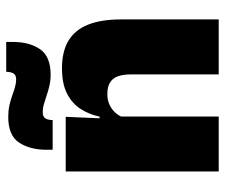

<svg xmlns="http://www.w3.org/2000/svg" viewBox="-73 -651 724 618"><g transform="rotate(-90 289.0 -342.0)"><path d="M358.5 0V-283Q358.5 -306.5 352.8 -323.5Q347 -340.5 333 -349.5Q319 -358.5 295 -358.5Q276.5 -358.5 262 -352Q247.5 -345.5 237.2 -334.8Q227 -324 221 -310.5L194 -383.5H222.5Q230 -418 247.8 -445.2Q265.5 -472.5 297.2 -488.5Q329 -504.5 378.5 -504.5Q432.5 -504.5 467.2 -483.5Q502 -462.5 518.8 -420.2Q535.5 -378 535.5 -313.5V0ZM46 0V-492.5H222L216.5 -366L223 -348V0ZM357.5 -541Q339.5 -541 322.8 -544.8Q306 -548.5 291 -553.8Q276 -559 262.5 -562.8Q249 -566.5 237.5 -566.5Q223 -566.5 217.5 -558.8Q212 -551 211.5 -535V-534.5H116V-554.5Q116 -608 139.2 -642.8Q162.5 -677.5 221.5 -677.5Q241.5 -677.5 258.5 -673.8Q275.5 -670 290 -664.8Q304.5 -659.5 317.5 -655.8Q330.5 -652 342 -652Q356 -652 361.2 -660Q366.5 -668 367 -683.5V-684H463V-662.5Q463 -609 439.5 -575Q416 -541 357.5 -541Z"/></g></svg>

Font: Anek Gurmukhi ExtraBold
Style: Regular
Weight: 800
Designer: Sarang Kulkarni (Gurmukhi), Yesha Goshar (Latin)
Foundry: Ek Type
Version: Version 1.003